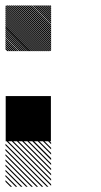

<svg xmlns="http://www.w3.org/2000/svg" viewBox="-21 -521 374 708"><path d="M167.5 10.8 155.8 -0.8H161.7L167.5 5ZM167.5 30 136.7 -0.8H142.5L167.5 24.2ZM167.5 49.2 117.5 -0.8H123.3L167.5 43.3ZM167.5 69.2 97.5 -0.8H104.2L167.5 62.5ZM167.5 87.5 79.2 -0.8H85L167.5 81.7ZM167.5 106.7 60 -0.8H65.8L167.5 100.8ZM167.5 125.8 40.8 -0.8H46.7L167.5 120ZM167.5 145 21.7 -0.8H27.5L167.5 139.2ZM167.5 164.2 2.5 -0.8H8.3L167.5 158.3ZM151.7 167.5 -0.8 15V9.2L157.5 167.5ZM132.5 167.5 -0.8 34.2V28.3L138.3 167.5ZM113.3 167.5 -0.8 53.3V47.5L119.2 167.5ZM94.2 167.5 -0.8 72.5V66.7L100 167.5ZM75 167.5 -0.8 91.7V85.8L80.8 167.5ZM55.8 167.5 -0.8 110.8V105L61.7 167.5ZM36.7 167.5 -0.8 130V124.2L42.5 167.5ZM17.5 167.5 -0.8 149.2V143.3L23.3 167.5ZM167.5 -493.3 160 -500.8H165.8L167.5 -499.2ZM167.5 -485.8 152.5 -500.8H158.3L167.5 -491.7ZM167.5 -478.3 145 -500.8H150.8L167.5 -484.2ZM167.5 -470.8 137.5 -500.8H143.3L167.5 -476.7ZM167.5 -463.3 130 -500.8H135.8L167.5 -469.2ZM167.5 -455.8 122.5 -500.8H128.3L167.5 -461.7ZM167.5 -448.3 115 -500.8H120.8L167.5 -454.2ZM167.5 -440.8 107.5 -500.8H113.3L167.5 -446.7ZM167.5 -433.3 100 -500.8H105.8L167.5 -439.2ZM167.5 -425.8 92.5 -500.8H97.5L167.5 -430.8ZM167.5 -418.3 85 -500.8H90.8L167.5 -424.2ZM167.5 -410.8 77.5 -500.8H83.3L167.5 -416.7ZM167.5 -403.3 70 -500.8H75.8L167.5 -409.2ZM167.5 -395.8 62.5 -500.8H68.3L167.5 -401.7ZM167.5 -388.3 55 -500.8H60.8L167.5 -394.2ZM167.5 -380.8 47.5 -500.8H53.3L167.5 -386.7ZM167.5 -373.3 40 -500.8H45.8L167.5 -379.2ZM167.5 -365.8 32.5 -500.8H38.3L167.5 -371.7ZM167.5 -358.3 25 -500.8H30.8L167.5 -364.2ZM167.5 -350.8 17.5 -500.8H23.3L167.5 -356.7ZM167.5 -343.3 10 -500.8H15.8L167.5 -349.2ZM167.5 -335.8 2.5 -500.8H8.3L167.5 -341.7ZM163.3 -332.5 -0.8 -496.7 0.8 -500.8 167.5 -334.2ZM155.8 -332.5 -0.8 -489.2V-495L161.7 -332.5ZM148.3 -332.5 -0.8 -481.7V-487.5L154.2 -332.5ZM140.8 -332.5 -0.8 -474.2V-480L146.7 -332.5ZM133.3 -332.5 -0.8 -466.7V-472.5L139.2 -332.5ZM125.8 -332.5 -0.8 -459.2V-465L131.7 -332.5ZM118.3 -332.5 -0.8 -451.7V-457.5L124.2 -332.5ZM110.8 -332.5 -0.8 -444.2V-450L116.7 -332.5ZM103.3 -332.5 -0.8 -436.7V-442.5L109.2 -332.5ZM95.8 -332.5 -0.8 -429.2V-435L101.7 -332.5ZM87.5 -332.5 -0.8 -420.8V-427.5L94.2 -332.5ZM80.8 -332.5 -0.8 -414.2V-420L86.7 -332.5ZM73.3 -332.5 -0.8 -406.7V-412.5L79.2 -332.5ZM65.8 -332.5 -0.8 -399.2V-405L71.7 -332.5ZM58.3 -332.5 -0.8 -391.7V-397.5L64.2 -332.5ZM50.8 -332.5 -0.8 -384.2V-390L56.7 -332.5ZM43.3 -332.5 -0.8 -376.7V-381.7L48.3 -332.5ZM35.8 -332.5 -0.8 -369.2V-375L41.7 -332.5ZM28.3 -332.5 -0.8 -361.7V-367.5L34.2 -332.5ZM20.8 -332.5 -0.8 -354.2V-360L26.7 -332.5ZM13.3 -332.5 -0.8 -346.7V-352.5L19.2 -332.5ZM5.8 -332.5 -0.8 -339.2V-345L11.7 -332.5ZM0 -166.7H166.7V0H0Z"/></svg>

Font: 0xA000-Pixelated
Style: Pixelated
Weight: 400
Version: Version 0.1